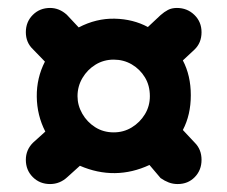

<svg xmlns="http://www.w3.org/2000/svg" viewBox="-20 -603 572 483"><path d="M106 -140Q80 -140 62.5 -157.5Q45 -175 45 -201Q45 -226 63 -244L94 -272Q73 -313 72.5 -360Q72 -407 93 -448L63 -479Q45 -496 45 -522Q45 -548 62.5 -565.5Q80 -583 106 -583Q129 -583 148 -566L178 -534Q222 -557 268.5 -556Q315 -555 352 -535L384 -565Q393 -573 402.5 -578Q412 -583 425 -583Q451 -583 469 -565.5Q487 -548 487 -522Q487 -495 469 -478L440 -451Q460 -413 460 -363.5Q460 -314 440 -276L470 -244Q487 -227 487 -201Q487 -175 470 -157.5Q453 -140 427 -140Q415 -140 404.5 -144Q394 -148 384 -155L356 -188Q313 -168 269 -167.5Q225 -167 181 -186L150 -158Q131 -140 106 -140ZM266 -270Q291 -270 311.5 -282.5Q332 -295 344.5 -315.5Q357 -336 357 -361Q357 -388 344.5 -408.5Q332 -429 311.5 -441Q291 -453 266 -453Q241 -453 220.5 -440.5Q200 -428 187.5 -407Q175 -386 175 -361Q175 -338 187 -317Q199 -296 219.5 -283Q240 -270 266 -270Z"/></svg>

Font: Comfortaa
Style: Bold
Weight: 700
Designer: Johan Aakerlund
Foundry: Johan Aakerlund
Version: Version 3.104; ttfautohint (v1.8.1.43-b0c9)